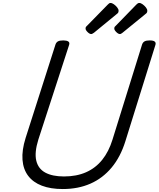

<svg xmlns="http://www.w3.org/2000/svg" viewBox="-20 -1258 1071 1297"><path d="M404 19Q322 19 263 -3.5Q204 -26 170.5 -70Q137 -114 132 -178.5Q127 -243 153 -326L355 -958Q360 -972 371.5 -978.5Q383 -985 407 -985Q430 -985 441 -978Q452 -971 447 -955L239 -315Q212 -228 225 -173Q238 -118 286 -92Q334 -66 412 -66Q497 -66 561.5 -94.5Q626 -123 670.5 -178.5Q715 -234 740 -315L940 -958Q945 -972 956.5 -978.5Q968 -985 991 -985Q1039 -985 1030 -955L827 -304Q794 -198 734 -126Q674 -54 591 -17.5Q508 19 404 19ZM596 -1028Q585 -1028 571.5 -1041.5Q558 -1055 558 -1065Q558 -1069 559 -1073Q560 -1077 567 -1083L708 -1227Q713 -1232 717 -1235Q721 -1238 726 -1238Q737 -1238 749.5 -1229Q762 -1220 771.5 -1208Q781 -1196 781 -1186Q781 -1179 779 -1174Q777 -1169 766 -1161L615 -1037Q609 -1033 604.5 -1030.5Q600 -1028 596 -1028ZM790 -1028Q779 -1028 765.5 -1041.5Q752 -1055 752 -1065Q752 -1069 753 -1073Q754 -1077 761 -1083L901 -1227Q906 -1232 910.5 -1235Q915 -1238 921 -1238Q931 -1238 943.5 -1229Q956 -1220 965.5 -1208Q975 -1196 975 -1186Q975 -1179 973 -1174Q971 -1169 960 -1161L808 -1037Q803 -1033 798.5 -1030.5Q794 -1028 790 -1028Z"/></svg>

Font: Playwrite NO
Style: Regular
Weight: 400
Designer: Veronika Burian, José Scaglione
Foundry: TypeTogether
Version: Version 1.002